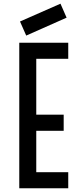

<svg xmlns="http://www.w3.org/2000/svg" viewBox="-20 -1006 443 1026"><path d="M120.1 -815.9 86.9 -891.1 303.2 -986.3 335.9 -911.6ZM83 0V-777.8H344.7V-691.9H173.8V-393.1H320.3V-307.1H173.8V-85.9H344.7V0Z"/></svg>

Font: Voltaire
Style: Regular
Weight: 400
Designer: Yvonne Schttler
Foundry: Yvonne Schttler
Version: Version 1.003